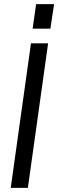

<svg xmlns="http://www.w3.org/2000/svg" viewBox="-20 -910 282 930"><path d="M213 -700 115 0H32L130 -700ZM242 -890 224 -771H138L155 -890Z"/></svg>

Font: Pathway Extreme Condensed
Style: Italic
Weight: 400
Width: 3
Italic angle: -8°
Version: Version 1.001;gftools[0.9.26]